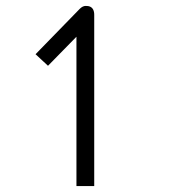

<svg xmlns="http://www.w3.org/2000/svg" viewBox="-20 -678 580 648"><path d="M249 -648Q259 -658 269 -658Q279 -658 283 -656Q298 -650 298 -628V-50H238V-554L142 -456L100 -495Z"/></svg>

Font: IBM 3270
Style: Regular
Weight: 400
Monospace: yes
Version: Version 2.3.1